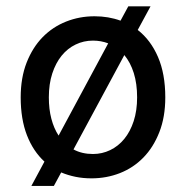

<svg xmlns="http://www.w3.org/2000/svg" viewBox="-20 -560 597 616"><path d="M136.7 -247.6Q136.7 -209.5 144.8 -179Q152.8 -148.4 168 -125L327.1 -420.9Q304.2 -429.7 278.3 -429.7Q248.5 -429.7 222.7 -417.2Q196.8 -404.8 177.7 -381.3Q158.7 -357.9 147.7 -324.2Q136.7 -290.5 136.7 -247.6ZM419.9 -247.6Q419.9 -291.5 409.2 -325.7Q398.4 -359.9 378.9 -383.3L215.8 -80.6Q242.7 -65.9 278.3 -65.9Q307.6 -65.9 333.5 -78.4Q359.4 -90.8 378.7 -114.3Q397.9 -137.7 408.9 -171.4Q419.9 -205.1 419.9 -247.6ZM462.9 -539.6 421.9 -463.9Q463.4 -431.6 486.8 -377.4Q510.3 -323.2 510.3 -247.6Q510.3 -184.6 491.2 -136Q472.2 -87.4 439.9 -54.4Q407.7 -21.5 364.7 -4.6Q321.8 12.2 273.4 12.2Q246.6 12.2 222.4 7.3Q198.2 2.4 176.3 -6.8L152.8 36.6H80.6L122.6 -41.5Q86.4 -74.7 66.4 -126.2Q46.4 -177.7 46.4 -247.6Q46.4 -310.5 65.4 -359.1Q84.5 -407.7 116.7 -440.7Q148.9 -473.6 191.9 -490.7Q234.9 -507.8 283.2 -507.8Q328.1 -507.8 366.7 -493.7L391.6 -539.6Z"/></svg>

Font: Andika FrenchTight
Style: Regular
Weight: 400
Designer: Victor Gaultney, Annie Olsen, Julie Remington, Don Collingsworth, Eric Hays, Becca Hirsbrunner
Foundry: SIL International
Version: Version 5.000 ; Dig1 Dig4Opn Dig7 LnSpcTght